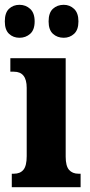

<svg xmlns="http://www.w3.org/2000/svg" viewBox="-39 -778 372 798"><path d="M-19 -689Q-19 -725 -1.5 -741.5Q16 -758 42 -758Q68 -758 86.5 -741Q105 -724 105 -689Q105 -654 86.5 -637.5Q68 -621 42 -621Q16 -621 -1.5 -637.5Q-19 -654 -19 -689ZM163 -689Q163 -725 181 -741.5Q199 -758 226 -758Q251 -758 269 -741Q287 -724 287 -689Q287 -654 269 -637.5Q251 -621 226 -621Q199 -621 181 -637.5Q163 -654 163 -689ZM10 -56H19Q45 -56 58.5 -72.5Q72 -89 72 -129V-413Q72 -480 19 -480H4V-536H234V-127Q234 -88 248 -72Q262 -56 287 -56H296V0H10Z"/></svg>

Font: Noto Serif CondBlack
Style: Regular
Weight: 900
Width: 3
Designer: Monotype Design Team
Foundry: Monotype Imaging Inc.
Version: Version 1.001